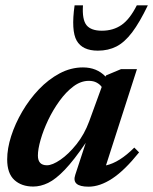

<svg xmlns="http://www.w3.org/2000/svg" viewBox="-20 -690 576 722"><path d="M263 -32.5 302.5 -153Q258 -87.5 223.8 -51.8Q189.5 -16 161 -2.2Q132.5 11.5 105 11.5Q61 11.5 34 -13.2Q7 -38 7 -90.5Q7 -131.5 22 -178.2Q37 -225 63.8 -270.8Q90.5 -316.5 126.2 -354Q162 -391.5 204.2 -414Q246.5 -436.5 292 -436.5Q344 -436.5 377 -402L379 -406.5L435 -430H495L378.5 -68Q429 -79 485 -135L503 -117Q448.5 -49 402 -18.5Q355.5 12 313 12Q248 12 263 -32.5ZM122.5 -105Q122.5 -68.5 156.5 -68.5Q177 -68.5 207.5 -89.5Q238 -110.5 267.8 -147.8Q297.5 -185 315.5 -234L362.5 -363Q356 -372.5 343.8 -379.2Q331.5 -386 314 -386Q284 -386 256 -365Q228 -344 203.8 -310.5Q179.5 -277 161.2 -238.8Q143 -200.5 132.8 -164.8Q122.5 -129 122.5 -105ZM363 -574.5Q405.5 -574.5 436.8 -596Q468 -617.5 494.5 -670H536Q505 -605.5 476.8 -568.2Q448.5 -531 417.8 -515.2Q387 -499.5 348 -499.5Q290 -499.5 268.5 -537Q247 -574.5 260.5 -670H292Q288.5 -616.5 305.2 -595.5Q322 -574.5 363 -574.5Z"/></svg>

Font: Newsreader Text SemiBold
Style: Italic
Weight: 600
Italic angle: -17°
Designer: Hugues Gentile
Foundry: Production Type
Version: Version 1.001